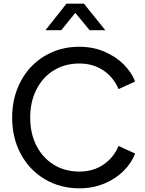

<svg xmlns="http://www.w3.org/2000/svg" viewBox="-20 -1011 789 1043"><path d="M46 -372Q46 -482 93 -570Q140 -658 223.5 -707.5Q307 -757 411 -757Q485 -757 547 -730.5Q609 -704 652 -661Q695 -618 714 -568L624 -527Q597 -591 541.5 -628.5Q486 -666 411 -666Q333 -666 272.5 -629Q212 -592 178 -525Q144 -458 144 -372Q144 -286 178 -219.5Q212 -153 272.5 -116Q333 -79 411 -79Q486 -79 541.5 -116.5Q597 -154 624 -218L714 -177Q695 -126 652 -83Q609 -40 547 -14Q485 12 411 12Q307 12 223.5 -37.5Q140 -87 93 -174.5Q46 -262 46 -372ZM341 -991H436L552 -847H467L389 -941L313 -847H227Z"/></svg>

Font: BLUETTI 2.0 Normal
Style: Normal
Weight: 400
Designer: Stijn de Vries
Foundry: tokotype
Version: Version 2.005;October 31, 2023;FontCreator 14.0.0.2814 64-bi